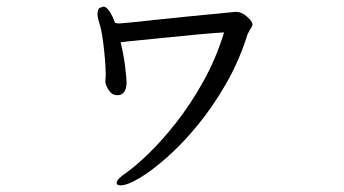

<svg xmlns="http://www.w3.org/2000/svg" viewBox="-20 -510 1040 581"><path d="M696 -474Q711 -474 727.5 -459.5Q744 -445 744 -436Q744 -432 741.5 -428Q739 -424 735 -418Q735 -417 732 -412Q729 -407 729 -406Q704 -326 664 -256.5Q624 -187 577.5 -130.5Q531 -74 485 -33.5Q439 7 402 29Q365 51 344 51Q338 51 335 48Q333 47 333 43Q333 32 363 12Q390 -7 430 -45.5Q470 -84 513.5 -139.5Q557 -195 595.5 -264Q634 -333 658 -412Q624 -410 576 -405.5Q528 -401 480 -396Q432 -391 395 -387.5Q358 -384 345 -382Q355 -341 359 -305.5Q363 -270 363 -262Q363 -233 348 -225Q346 -223 343 -223Q340 -222 335 -222Q319 -222 309.5 -236.5Q300 -251 299 -261V-266Q299 -271 299.5 -276Q300 -281 300 -285Q300 -291 299 -310Q298 -329 295.5 -353.5Q293 -378 289.5 -401Q286 -424 281 -438Q280 -443 277.5 -451.5Q275 -460 275 -467Q275 -484 284 -487Q293 -490 293 -490Q302 -490 311.5 -475.5Q321 -461 328 -441Q331 -440 334 -439.5Q337 -439 340 -439Q345 -439 375.5 -442Q406 -445 450.5 -450Q495 -455 542.5 -459.5Q590 -464 630.5 -468Q671 -472 691 -474Z"/></svg>

Font: QiushuiShotai
Style: Regular
Weight: 600
Designer: Fontworks Inc.
Foundry: Fontworks Inc.
Version: Version 1.250